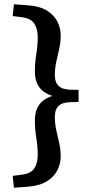

<svg xmlns="http://www.w3.org/2000/svg" viewBox="-20 -762 428 903"><path d="M349.5 -339.5V-282.5L312.5 -281.5Q273.5 -281 255.8 -264Q238 -247 238 -214Q238 -179 245 -148.2Q252 -117.5 258.8 -88Q265.5 -58.5 265.5 -26Q265.5 7 250.2 38Q235 69 201.2 90.2Q167.5 111.5 112 116L45.5 121L39.5 65L80 60Q125.5 54.5 141.5 29.5Q157.5 4.5 157.5 -33.5Q157.5 -71.5 150.8 -113.2Q144 -155 144 -196.5Q144 -239.5 163.2 -267.8Q182.5 -296 225.5 -311Q182.5 -325.5 163.2 -354Q144 -382.5 144 -424.5Q144 -466.5 150.8 -508.2Q157.5 -550 157.5 -588Q157.5 -625.5 141.5 -650.8Q125.5 -676 80 -681.5L39.5 -686.5L45.5 -742L112 -737Q167.5 -733 201.2 -711.8Q235 -690.5 250.2 -659.8Q265.5 -629 265.5 -596Q265.5 -563.5 258.8 -533.5Q252 -503.5 245 -472.8Q238 -442 238 -407Q238 -374.5 255.8 -357.8Q273.5 -341 312.5 -340Z"/></svg>

Font: Newsreader Caption
Style: Regular
Weight: 400
Designer: Hugues Gentile
Foundry: Production Type
Version: Version 1.001